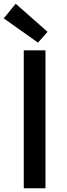

<svg xmlns="http://www.w3.org/2000/svg" viewBox="-30 -1006 359 1026"><path d="M97 0H213V-737H97ZM173 -778 224 -836 54 -986 -10 -908Z"/></svg>

Font: Noto Sans CJK SC Medium
Style: Regular
Weight: 500
Designer: Ryoko NISHIZUKA 西塚涼子 (kana, bopomofo & ideographs); Paul D. Hunt (Latin, Greek & Cyrillic); Sandoll Communications 산돌커뮤니
Foundry: Adobe
Version: Version 2.004;hotconv 1.0.118;makeotfexe 2.5.65603